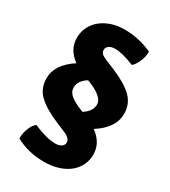

<svg xmlns="http://www.w3.org/2000/svg" viewBox="-198 -796 896 1011"><g transform="rotate(30 250.0 -290.0)"><path d="M475 -311Q475 -226 376 -163Q442 -115 442 -45Q442 -10 427.5 20Q413 50 386.5 71.5Q360 93 321.5 105.5Q283 118 235 118Q138 118 62 76V69Q62 55 65.5 40Q69 25 74.5 11.5Q80 -2 87.5 -13Q95 -24 104 -30Q186 5 238 5Q261 5 275 -4.5Q289 -14 289 -30Q289 -55 248 -72L191 -96Q112 -129 69.5 -168.5Q27 -208 27 -271Q27 -354 124 -417Q59 -464 59 -534Q59 -570 73.5 -600Q88 -630 114 -651.5Q140 -673 176 -685.5Q212 -698 255 -698Q344 -698 424 -661V-654Q424 -641 420.5 -626.5Q417 -612 411 -598.5Q405 -585 397.5 -573.5Q390 -562 381 -555Q309 -585 263 -585Q241 -585 227 -575.5Q213 -566 213 -550Q213 -536 223 -527Q233 -518 253 -510L311 -486Q390 -453 432.5 -413Q475 -373 475 -311ZM231 -367 222 -370Q175 -341 175 -299Q175 -273 198.5 -253.5Q222 -234 270 -215L279 -211Q327 -241 327 -283Q327 -329 231 -367Z"/></g></svg>

Font: Signika
Style: Bold
Weight: 700
Designer: Anna Giedrys
Foundry: Anna Giedrys
Version: Version 1.001